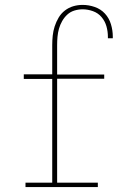

<svg xmlns="http://www.w3.org/2000/svg" viewBox="-20 -763 540 783"><path d="M84 0V-18H193V-441H77V-460H193V-579Q193 -598 195 -617.5Q197 -637 203 -655.5Q209 -674 219 -691Q229 -708 244.5 -720Q260 -732 278.5 -737.5Q297 -743 317 -743Q342 -743 366.5 -734.5Q391 -726 408 -707.5Q425 -689 432.5 -664Q440 -639 440 -614V-607H420V-613Q420 -635 414 -656Q408 -677 394 -693.5Q380 -710 359 -717.5Q338 -725 317 -725Q300 -725 283.5 -720Q267 -715 254.5 -703.5Q242 -692 233.5 -677Q225 -662 220.5 -646Q216 -630 214.5 -613Q213 -596 213 -579V-459H405V-442H213V-18H379V0Z"/></svg>

Font: Iosevka Curly Slab Thin
Style: Regular
Weight: 100
Monospace: yes
Designer: Belleve Invis
Foundry: Belleve Invis
Version: Version 22.1.2; ttfautohint (v1.8.4)